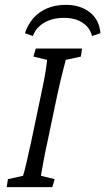

<svg xmlns="http://www.w3.org/2000/svg" viewBox="-20 -774 436 794"><path d="M7.8 0 12.7 -33.2 75.2 -46.9Q80.1 -61.5 86.9 -90.3Q93.8 -119.1 108.4 -185.5L149.4 -380.9Q164.1 -449.2 168.9 -481.4Q173.8 -513.7 174.8 -526.4L118.2 -540L127.9 -573.2H319.3L314.5 -540L252 -526.4Q249 -513.7 240.2 -480.5Q231.4 -447.3 216.8 -380.9L175.8 -185.5Q165 -136.7 160.2 -108.9Q155.3 -81.1 152.8 -67.9Q150.4 -54.7 149.4 -46.9L206.1 -33.2L196.3 0ZM116.2 -625 83 -636.7Q95.7 -673.8 118.7 -699.7Q141.6 -725.6 175.3 -739.7Q209 -753.9 252 -753.9Q312.5 -753.9 351.6 -723.1Q390.6 -692.4 395.5 -636.7L360.4 -625Q352.5 -659.2 321.8 -679.7Q291 -700.2 245.1 -700.2Q196.3 -700.2 162.1 -679.7Q127.9 -659.2 116.2 -625Z"/></svg>

Font: Crimson Pro Light
Style: Italic
Weight: 300
Italic angle: -12°
Designer: Jacques Le Bailly
Foundry: Baron von Fonthausen
Version: Version 1.003